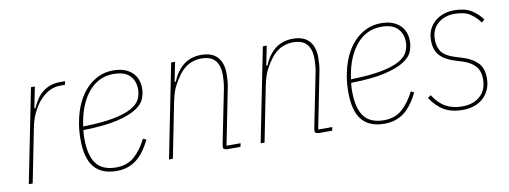

<svg xmlns="http://www.w3.org/2000/svg" viewBox="-49 -764 2707 1021"><g transform="rotate(-10 1304.0 -253.0)"><path d="M41 0 142 -506H163L140 -392H146Q157 -417 171 -438Q185 -459 203.5 -474Q222 -489 245.5 -497.5Q269 -506 300 -506H326L322 -487H296Q262 -487 233 -470.5Q204 -454 181.5 -427Q159 -400 143 -365Q127 -330 120 -292L62 0Z M515 12Q434 12 393.5 -36Q353 -84 353 -187Q353 -213 355.5 -238.5Q358 -264 363 -287Q373 -338 393 -380.5Q413 -423 442 -453.5Q471 -484 507.5 -501Q544 -518 587 -518Q650 -518 686.5 -486Q723 -454 723 -397Q723 -370 712 -342Q701 -314 664.5 -290.5Q628 -267 559.5 -251Q491 -235 377 -233Q375 -222 374.5 -209.5Q374 -197 374 -189Q374 -95 408 -51Q442 -7 515 -7Q574 -7 612.5 -40.5Q651 -74 681 -133L698 -125Q663 -53 619 -20.5Q575 12 515 12ZM585 -499Q543 -499 509.5 -482Q476 -465 450.5 -434.5Q425 -404 407.5 -362Q390 -320 382 -270L379 -252Q479 -254 542 -266Q605 -278 640.5 -297.5Q676 -317 688.5 -342.5Q701 -368 701 -397Q701 -442 673 -470.5Q645 -499 585 -499Z M798 0 899 -506H920L899 -401H905Q929 -458 968 -488Q1007 -518 1063 -518Q1121 -518 1150 -486Q1179 -454 1179 -396Q1179 -379 1177.5 -359.5Q1176 -340 1172 -321L1112 -19H1188L1184 0H1114Q1104 0 1097.5 -3.5Q1091 -7 1091 -15Q1091 -21 1093 -31L1151 -320Q1155 -340 1156.5 -361Q1158 -382 1158 -393Q1158 -444 1134.5 -471.5Q1111 -499 1060 -499Q1025 -499 994 -483.5Q963 -468 938 -434Q921 -411 905 -381Q889 -351 878 -297L819 0Z M1293 0 1394 -506H1415L1394 -401H1400Q1424 -458 1463 -488Q1502 -518 1558 -518Q1616 -518 1645 -486Q1674 -454 1674 -396Q1674 -379 1672.5 -359.5Q1671 -340 1667 -321L1607 -19H1683L1679 0H1609Q1599 0 1592.5 -3.5Q1586 -7 1586 -15Q1586 -21 1588 -31L1646 -320Q1650 -340 1651.5 -361Q1653 -382 1653 -393Q1653 -444 1629.5 -471.5Q1606 -499 1555 -499Q1520 -499 1489 -483.5Q1458 -468 1433 -434Q1416 -411 1400 -381Q1384 -351 1373 -297L1314 0Z M1961 12Q1880 12 1839.5 -36Q1799 -84 1799 -187Q1799 -213 1801.5 -238.5Q1804 -264 1809 -287Q1819 -338 1839 -380.5Q1859 -423 1888 -453.5Q1917 -484 1953.5 -501Q1990 -518 2033 -518Q2096 -518 2132.5 -486Q2169 -454 2169 -397Q2169 -370 2158 -342Q2147 -314 2110.5 -290.5Q2074 -267 2005.5 -251Q1937 -235 1823 -233Q1821 -222 1820.5 -209.5Q1820 -197 1820 -189Q1820 -95 1854 -51Q1888 -7 1961 -7Q2020 -7 2058.5 -40.5Q2097 -74 2127 -133L2144 -125Q2109 -53 2065 -20.5Q2021 12 1961 12ZM2031 -499Q1989 -499 1955.5 -482Q1922 -465 1896.5 -434.5Q1871 -404 1853.5 -362Q1836 -320 1828 -270L1825 -252Q1925 -254 1988 -266Q2051 -278 2086.5 -297.5Q2122 -317 2134.5 -342.5Q2147 -368 2147 -397Q2147 -442 2119 -470.5Q2091 -499 2031 -499Z M2384 12Q2324 12 2283 -11.5Q2242 -35 2211 -83L2228 -95Q2257 -49 2294.5 -28Q2332 -7 2384 -7Q2443 -7 2480 -39.5Q2517 -72 2517 -132Q2517 -175 2494 -201Q2471 -227 2428 -241L2383 -255Q2330 -272 2305 -301.5Q2280 -331 2280 -382Q2280 -415 2292 -440Q2304 -465 2324.5 -482.5Q2345 -500 2371.5 -509Q2398 -518 2428 -518Q2486 -518 2521 -496Q2556 -474 2579 -442L2563 -428Q2542 -458 2511.5 -478.5Q2481 -499 2427 -499Q2372 -499 2336.5 -467.5Q2301 -436 2301 -382Q2301 -342 2319.5 -316Q2338 -290 2388 -274L2433 -260Q2481 -245 2509.5 -216Q2538 -187 2538 -133Q2538 -97 2525.5 -70Q2513 -43 2492 -24.5Q2471 -6 2443 3Q2415 12 2384 12Z"/></g></svg>

Font: IBM Plex Sans Cond Thin
Style: Italic
Weight: 100
Width: 3
Italic angle: -11°
Designer: Mike Abbink, Paul van der Laan, Pieter van Rosmalen
Foundry: Bold Monday
Version: Version 1.3